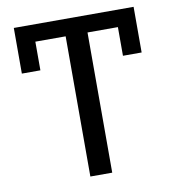

<svg xmlns="http://www.w3.org/2000/svg" viewBox="-79 -760 755 830"><g transform="rotate(-10 299.0 -345.0)"><path d="M251 0V-615.4H118V-489.6H36.6V-690H562.4V-489.6H480.4V-615.4H347V0Z"/></g></svg>

Font: Mozilla Headline ExtraLight
Style: Regular
Weight: 200
Designer: Studio DRAMA
Foundry: Studio DRAMA
Version: Version 1.000